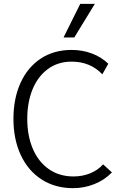

<svg xmlns="http://www.w3.org/2000/svg" viewBox="-20 -970 653 1000"><path d="M50 -351Q50 -457 87 -538.5Q124 -620 192.5 -665Q261 -710 353 -710Q409 -710 458.5 -691.5Q508 -673 544 -638L513 -583Q450 -649 353 -649Q282 -649 229.5 -610.5Q177 -572 149.5 -504.5Q122 -437 122 -351Q122 -263 151 -195Q180 -127 234.5 -89Q289 -51 363 -51Q409 -51 449 -67Q489 -83 517 -114L563 -72Q524 -32 471 -11Q418 10 361 10Q267 10 196.5 -35.5Q126 -81 88 -163Q50 -245 50 -351ZM398 -950H474L367 -775H311Z"/></svg>

Font: Niramit Light
Style: Regular
Weight: 300
Designer: Katatrad Aksorn Co.,Ltd.
Foundry: Cadson Demak Co.,Ltd.
Version: Version 1.000; ttfautohint (v1.6)